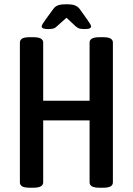

<svg xmlns="http://www.w3.org/2000/svg" viewBox="-20 -876 621 898"><path d="M119 2Q94 2 83.5 -4.5Q73 -11 73 -23V-677Q73 -689 83.5 -695.5Q94 -702 119 -702H135Q160 -702 171 -695.5Q182 -689 182 -677V-405H399V-677Q399 -689 410 -695.5Q421 -702 446 -702H462Q487 -702 497.5 -695.5Q508 -689 508 -677V-23Q508 -11 497.5 -4.5Q487 2 462 2H446Q421 2 410 -4.5Q399 -11 399 -23V-313H182V-23Q182 -11 171 -4.5Q160 2 135 2ZM205 -740Q175 -740 175 -752Q175 -757 180 -765Q185 -773 192 -783L230 -835Q238 -846 251 -851Q264 -856 291 -856Q317 -856 330 -851Q343 -846 352 -835L389 -783Q396 -773 401 -765Q406 -757 406 -752Q406 -747 399.5 -743.5Q393 -740 376 -740Q364 -740 354 -742Q344 -744 335 -752L291 -793L245 -752Q237 -744 227.5 -742Q218 -740 205 -740Z"/></svg>

Font: Asap Condensed Medium
Style: Regular
Weight: 500
Width: 3
Designer: Pablo Cosgaya
Foundry: Omnibus-Type
Version: Version 3.001; ttfautohint (v1.8.4.7-5d5b)